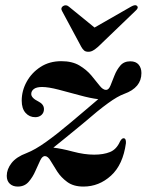

<svg xmlns="http://www.w3.org/2000/svg" viewBox="-20 -694 554 725"><path d="M455.5 -153.5Q444.5 -72 399.2 -30.8Q354 10.5 295 10.5Q257.5 10.5 234 -6.8Q210.5 -24 196 -46.5Q181.5 -69 171.2 -86.5Q161 -104 150.5 -104.5Q140 -105.5 131.8 -88.2Q123.5 -71 113.5 -48Q103.5 -25 88 -7.2Q72.5 10.5 47 10.5Q28.5 10.5 17 -0.2Q5.5 -11 5.5 -30Q5.5 -55 23.5 -78.2Q41.5 -101.5 80.5 -116Q112.5 -128.5 153.5 -157.8Q194.5 -187 246 -230.5Q280 -259.5 307.2 -282.2Q334.5 -305 351 -319.5Q321.5 -323 280.8 -334.2Q240 -345.5 201.2 -355.5Q162.5 -365.5 139 -365.5Q118 -365.5 108 -358Q98 -350.5 98 -339Q98 -324 125.5 -310.5Q146 -300 146 -282Q146 -268.5 136.8 -260Q127.5 -251.5 113 -251.5Q91 -251.5 76.5 -267.8Q62 -284 62 -314Q62 -351.5 80.8 -385.5Q99.5 -419.5 133 -441.2Q166.5 -463 211.5 -463Q252.5 -463 279.8 -446.8Q307 -430.5 325 -409Q343 -387.5 355.8 -371Q368.5 -354.5 380.5 -354.5Q390.5 -354.5 397.2 -371Q404 -387.5 412.2 -408.8Q420.5 -430 434.2 -446.2Q448 -462.5 472 -462.5Q493 -462.5 503.5 -450Q514 -437.5 514 -418Q514 -363 449 -339.5Q424 -330.5 387.8 -304.2Q351.5 -278 295 -229Q257 -197.5 228.2 -174.2Q199.5 -151 181.5 -136.5Q212.5 -133 255.5 -121.5Q298.5 -110 335.5 -110Q371 -110 395.5 -120Q420 -130 433 -159.5Q440 -172.5 447 -172Q456.5 -171.5 455.5 -153.5ZM350 -517Q339.5 -508 331.2 -503.2Q323 -498.5 313.5 -498.5Q303.5 -498.5 297.8 -503.2Q292 -508 287 -517L214.5 -652Q207.5 -663.5 218 -671Q229.5 -678 240 -669L337 -590L475 -669Q491.5 -678.5 498 -671Q504.5 -664 490.5 -652Z"/></svg>

Font: Fraunces 72pt S000 SemiBold
Style: Italic
Weight: 600
Italic angle: -16°
Version: Version 1.000; ttfautohint (v1.8.3)